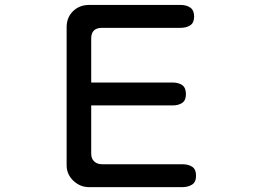

<svg xmlns="http://www.w3.org/2000/svg" viewBox="-20 -769 1040 778"><path d="M340.8 -10.7Q304.7 -10.7 277.3 -36.6Q250 -62.5 250 -99.6V-659.2Q250 -698.2 275.9 -723.6Q301.8 -749 340.8 -749H711.9Q735.4 -749 751 -738.3Q766.6 -727.5 766.6 -702.1Q766.6 -676.8 751 -666.5Q735.4 -656.2 711.9 -656.2H393.6Q349.6 -656.2 349.6 -613.3V-434.6H679.7Q704.1 -434.6 718.8 -423.8Q733.4 -413.1 733.4 -387.7Q733.4 -362.3 718.3 -352.1Q703.1 -341.8 679.7 -341.8H349.6V-146.5Q349.6 -126 361.8 -114.7Q374 -103.5 393.6 -103.5H718.8Q743.2 -103.5 758.8 -93.3Q774.4 -83 774.4 -56.6Q774.4 -31.2 758.3 -21Q742.2 -10.7 718.8 -10.7Z"/></svg>

Font: Kosugi Maru
Style: Regular
Weight: 400
Designer: MOTOYA
Version: Version 4.002